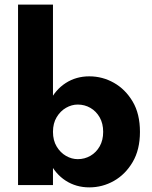

<svg xmlns="http://www.w3.org/2000/svg" viewBox="-20 -800 657 830"><path d="M209 -780H58V0H209ZM585 -230Q585 -308 553.5 -361Q522 -414 472.5 -442Q423 -470 366 -470Q309 -470 264 -441Q219 -412 193 -358.5Q167 -305 167 -230Q167 -156 193 -102Q219 -48 264 -19Q309 10 366 10Q423 10 472.5 -18Q522 -46 553.5 -99.5Q585 -153 585 -230ZM426 -230Q426 -194 411 -167.5Q396 -141 371 -126.5Q346 -112 316 -112Q290 -112 265.5 -126Q241 -140 225 -166.5Q209 -193 209 -230Q209 -267 225 -293.5Q241 -320 265.5 -334Q290 -348 316 -348Q346 -348 371 -333.5Q396 -319 411 -292.5Q426 -266 426 -230Z"/></svg>

Font: Glinicke Jost Bold
Style: Bold
Weight: 700
Version: Version 3.710